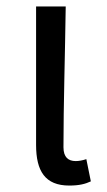

<svg xmlns="http://www.w3.org/2000/svg" viewBox="-20 -563 332 596"><path d="M195 13C226 13 245 8 262 0L248 -69C236 -65 225 -63 215 -63C192 -63 177 -75 177 -106C177 -237 182 -396 184 -543H92V-113C92 -32 120 13 195 13Z"/></svg>

Font: Kinto Sans
Style: Regular
Weight: 400
Designer: Authors: Ryoko NISHIZUKA  (kana & ideographs); Paul D. Hunt (Latin, Greek & Cyrillic); Wenlong ZHANG  (bopomofo); Sandol
Foundry: Adobe Systems Incorporated, ookami Inc.
Version: Version 0.001